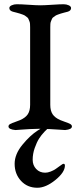

<svg xmlns="http://www.w3.org/2000/svg" viewBox="-20 -611 379 905"><path d="M156 274Q109 274 79 241.5Q49 209 49 161Q49 116 85.5 71.5Q122 27 158 4L194 -18H220Q217 -16 211 -11Q205 -6 190 9.5Q175 25 164 42.5Q153 60 143.5 87Q134 114 134 142Q134 168 150.5 185.5Q167 203 193 203Q205 203 219 197.5Q233 192 243 185Q253 178 262.5 171Q272 164 274 163Q278 160 282 161.5Q286 163 286 169Q286 201 241 237.5Q196 274 156 274ZM280 -591Q293 -591 304 -586Q315 -581 315 -573Q315 -561 300 -556Q295 -555 282.5 -551.5Q270 -548 266.5 -547Q263 -546 253.5 -542.5Q244 -539 241.5 -537Q239 -535 233 -531Q227 -527 225.5 -523Q224 -519 221 -512.5Q218 -506 217.5 -498.5Q217 -491 217 -482V-117Q217 -89 228 -72.5Q239 -56 264 -45Q270 -42 286.5 -36.5Q303 -31 311 -26.5Q319 -22 319 -15Q319 -1 287 2Q285 2 264.5 0.5Q244 -1 215.5 -2.5Q187 -4 166 -4Q145 -4 118.5 -2.5Q92 -1 73.5 0.5Q55 2 53 2Q20 -1 20 -15Q20 -22 28 -26.5Q36 -31 52.5 -36.5Q69 -42 75 -45Q100 -56 111 -72.5Q122 -89 122 -117V-482Q122 -491 121.5 -498.5Q121 -506 118 -512.5Q115 -519 113.5 -523Q112 -527 106 -531Q100 -535 98 -537Q96 -539 86.5 -542.5Q77 -546 73.5 -547Q70 -548 57.5 -551.5Q45 -555 40 -556Q24 -561 24 -573Q24 -581 35 -586Q46 -591 59 -591Q79 -591 115.5 -588.5Q152 -586 170 -586Q188 -586 225.5 -588.5Q263 -591 280 -591Z"/></svg>

Font: EB Garamond 08
Style: Regular
Weight: 400
Version: Version 0.016 ; ttfautohint (v1.5)